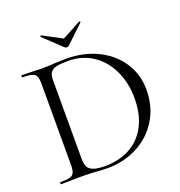

<svg xmlns="http://www.w3.org/2000/svg" viewBox="-141 -911 973 1035"><g transform="rotate(-20 345.5 -393.5)"><path d="M236 1Q222 0 200.5 -1Q179 -2 153 -2L85 -1Q67 0 35 0Q33 0 33 -6Q33 -12 35 -12Q73 -12 90.5 -17Q108 -22 114.5 -36.5Q121 -51 121 -81V-544Q121 -574 115 -588Q109 -602 91.5 -607.5Q74 -613 36 -613Q34 -613 34 -619Q34 -625 36 -625L86 -624Q128 -622 153 -622Q191 -622 228 -625Q272 -627 289 -627Q393 -627 473 -587Q553 -547 597.5 -478Q642 -409 642 -323Q642 -226 596.5 -151.5Q551 -77 473 -36.5Q395 4 303 4Q274 4 236 1ZM566 -301Q566 -388 533 -459Q500 -530 439 -571Q378 -612 298 -612Q255 -612 231.5 -607Q208 -602 197 -587Q186 -572 186 -542V-92Q186 -62 194.5 -45Q203 -28 226.5 -19.5Q250 -11 293 -11Q373 -11 435 -44.5Q497 -78 531.5 -143.5Q566 -209 566 -301ZM202 -785Q202 -787 204.5 -789.5Q207 -792 209 -791L318 -733L426 -791H427Q430 -791 432 -788Q434 -785 431 -784L329 -687Q325 -683 318 -683Q310 -683 306 -687L203 -784Q203 -784 202.5 -784.5Q202 -785 202 -785Z"/></g></svg>

Font: Cormorant Infant
Style: Regular
Weight: 400
Designer: Christian Thalmann (Catharsis Fonts)
Foundry: Catharsis Fonts
Version: Version 4.000